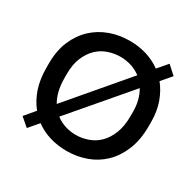

<svg xmlns="http://www.w3.org/2000/svg" viewBox="-125 -680 849 831"><g transform="rotate(30 300.0 -265.0)"><path d="M300 10Q351 10 397 -6.5Q443 -23 478 -56.5Q513 -90 534 -141Q555 -192 555 -260V-280Q555 -335 539.5 -378Q524 -421 498 -453L540 -502L498 -540L457 -492Q424 -516 384.5 -528Q345 -540 300 -540Q249 -540 203 -523.5Q157 -507 122 -474.5Q87 -442 66 -393.5Q45 -345 45 -280V-260Q45 -200 60.5 -155Q76 -110 103 -77L60 -26L102 10L143 -38Q176 -14 215.5 -2Q255 10 300 10ZM300 -70Q273 -70 247 -78Q221 -86 199 -103L439 -384Q451 -364 458 -338Q465 -312 465 -280V-260Q465 -208 450.5 -172Q436 -136 413 -113.5Q390 -91 360 -80.5Q330 -70 300 -70ZM300 -460Q327 -460 353 -452Q379 -444 402 -427L162 -145Q149 -167 142 -195.5Q135 -224 135 -260V-280Q135 -328 149.5 -362Q164 -396 187 -418Q210 -440 240 -450Q270 -460 300 -460Z"/></g></svg>

Font: Golos Text VF
Style: Regular
Weight: 400
Designer: A.Korolkova, Vitaly Kuzmin
Foundry: ParaType Ltd
Version: Version 2.005